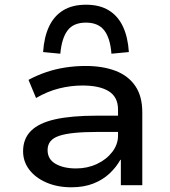

<svg xmlns="http://www.w3.org/2000/svg" viewBox="-20 -786 722 815"><path d="M283 9Q224 9 177.5 -11Q131 -31 104.5 -65.5Q78 -100 78 -144Q78 -197 111.5 -230.5Q145 -264 214 -279.5Q283 -295 391 -295H498V-226H397Q338 -226 297.5 -222Q257 -218 231.5 -209.5Q206 -201 194 -186Q182 -171 182 -149Q182 -110 216 -90.5Q250 -71 303 -71Q351 -71 391.5 -90Q432 -109 456.5 -141Q481 -173 481 -210V-321Q481 -374 442 -398.5Q403 -423 330 -423Q280 -423 230.5 -410.5Q181 -398 133 -370L101 -447Q136 -466 175.5 -479.5Q215 -493 257.5 -499.5Q300 -506 343 -506Q416 -506 470 -485.5Q524 -465 554 -421.5Q584 -378 584 -309V0H493V-107L491 -108Q474 -77 445.5 -50Q417 -23 376.5 -7Q336 9 283 9ZM236 -558 163 -565Q167 -628 188 -673Q209 -718 248 -742Q287 -766 345 -766Q403 -766 442 -742Q481 -718 502 -673Q523 -628 527 -565L453 -558Q448 -624 422.5 -657Q397 -690 345 -690Q292 -690 267 -657Q242 -624 236 -558Z"/></svg>

Font: Nunito Sans 7pt SemiExpanded Medium
Style: Regular
Weight: 500
Width: 6
Designer: Vernon Adams
Foundry: Vernon Adams
Version: Version 3.101;gftools[0.9.27]